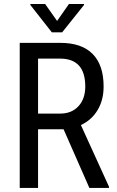

<svg xmlns="http://www.w3.org/2000/svg" viewBox="-20 -921 571 941"><path d="M291.5 -287.6 418 0H514.2V-5.9L376.5 -308.1C411.9 -324.7 439.4 -349.4 458.7 -382.1C478.1 -414.8 487.8 -453.1 487.8 -497.1C487.8 -567.1 469.9 -620.2 434.1 -656.5C398.3 -692.8 345.5 -710.9 275.9 -710.9H76.7V0H166.5V-287.6ZM166.5 -364.3V-633.8H273.9C356.6 -633.8 397.9 -588.2 397.9 -497.1C397.9 -456.7 386.8 -424.5 364.5 -400.4C342.2 -376.3 312.3 -364.3 274.9 -364.3ZM259.8 -818.4 201.2 -901.4H128.9V-896.5L233.9 -762.7H284.7L391.6 -896.5V-901.4H317.9Z"/></svg>

Font: Roboto Condensed
Style: Regular
Weight: 400
Designer: Google
Version: Version 2.134; 2016